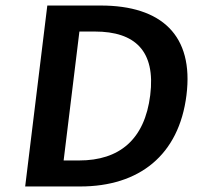

<svg xmlns="http://www.w3.org/2000/svg" viewBox="-20 -674 717 694"><path d="M71 0H270C483 0 627 -113 654 -330C681 -546 564 -654 344 -654H151ZM210 -94 267 -560H323C468 -560 543 -490 523 -330C503 -169 411 -94 266 -94Z"/></svg>

Font: Falling Sky
Style: ExtObl
Weight: 400
Designer: Paul D. Hunt
Foundry: Adobe Systems Incorporated
Version: Version 1.02